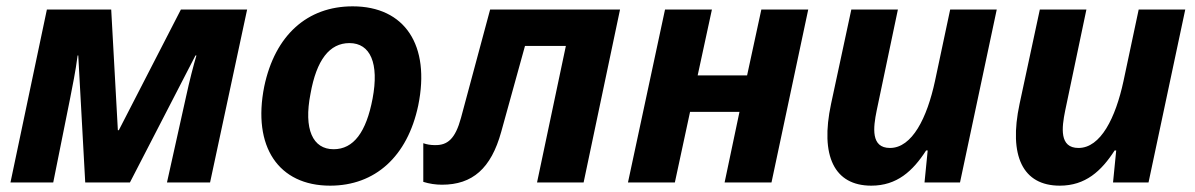

<svg xmlns="http://www.w3.org/2000/svg" viewBox="-20 -576 3773 606"><path d="M13 0H148L201 -264C209 -306 218 -347 225 -401H227L249 0H390L597 -401H600C591 -371 578 -321 567 -270L507 0H643L760 -546H551L355 -165H352L331 -546H128Z M1022 10C1164 10 1266 -82 1300 -243C1339 -433 1258 -556 1093 -556C950 -556 848 -465 814 -303C776 -113 859 10 1022 10ZM1033 -105C967 -105 938 -168 960 -280C979 -387 1020 -440 1083 -440C1149 -440 1177 -376 1156 -265C1136 -159 1096 -105 1033 -105Z M1375 7C1471 7 1530 -44 1562 -160L1637 -431H1766L1675 0H1822L1937 -546H1527L1435 -204C1417 -138 1393 -117 1352 -118C1340 -118 1327 -120 1316 -124V-2C1335 4 1355 7 1375 7Z M1962 0H2110L2158 -223H2314L2267 0H2415L2531 -546H2383L2338 -338H2182L2227 -546H2079Z M2730 10C2811 10 2861 -36 2903 -101H2908L2898 0H3010L3126 -546H2979L2931 -320C2906 -204 2859 -109 2789 -109C2728 -109 2736 -173 2747 -227L2814 -546H2667L2603 -248C2568 -84 2613 10 2730 10Z M3325 10C3406 10 3456 -36 3498 -101H3503L3493 0H3605L3721 -546H3574L3526 -320C3501 -204 3454 -109 3384 -109C3323 -109 3331 -173 3342 -227L3409 -546H3262L3198 -248C3163 -84 3208 10 3325 10Z"/></svg>

Font: Noto Sans
Style: Bold Italic
Weight: 700
Italic angle: -12°
Designer: Monotype Design Team
Foundry: Monotype Imaging Inc.
Version: Version 2.013